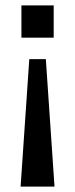

<svg xmlns="http://www.w3.org/2000/svg" viewBox="-20 -508 278 708"><path d="M59 -369V-488H178V-369ZM88 -290H149L181 180H56Z"/></svg>

Font: wassup Sans
Style: Medium
Weight: 600
Version: Version 2.001